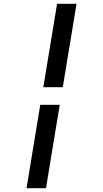

<svg xmlns="http://www.w3.org/2000/svg" viewBox="-20 -843 540 1006"><path d="M207 -386 279 -823H381L309 -386ZM119 143 191 -294H293L221 143Z"/></svg>

Font: Iosevka Semibold Oblique
Style: Regular
Weight: 600
Italic angle: -9°
Monospace: yes
Designer: Belleve Invis
Foundry: Belleve Invis
Version: Version 32.5.0; ttfautohint (v1.8.4)